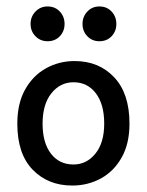

<svg xmlns="http://www.w3.org/2000/svg" viewBox="-20 -572 460 601"><path d="M206.1 8.8Q130.4 8.8 82.3 -40.8Q34.2 -90.3 34.2 -185.1Q34.2 -248 58.6 -291.7Q83 -335.4 124 -358.2Q165 -380.9 213.4 -380.9Q289.6 -380.9 337.4 -330.1Q385.3 -279.3 385.3 -185.1Q385.3 -122.1 360.8 -78.9Q336.4 -35.6 295.7 -13.4Q254.9 8.8 206.1 8.8ZM210 -57.1Q251 -57.1 278.6 -91.1Q306.2 -125 306.2 -185.1Q306.2 -245.6 280 -280Q253.9 -314.5 210 -314.5Q168.5 -314.5 140.9 -280Q113.3 -245.6 113.3 -185.1Q113.3 -125 139.4 -91.1Q165.5 -57.1 210 -57.1ZM128.9 -442.9Q106.4 -442.9 91.1 -458.5Q75.7 -474.1 75.7 -497.1Q75.7 -520 91.1 -535.9Q106.4 -551.8 128.9 -551.8Q152.3 -551.8 167.2 -535.9Q182.1 -520 182.1 -497.1Q182.1 -474.1 167.2 -458.5Q152.3 -442.9 128.9 -442.9ZM291 -442.9Q268.6 -442.9 253.4 -458.5Q238.3 -474.1 238.3 -497.1Q238.3 -520 253.4 -535.9Q268.6 -551.8 291 -551.8Q314.5 -551.8 329.3 -535.9Q344.2 -520 344.2 -497.1Q344.2 -474.1 329.3 -458.5Q314.5 -442.9 291 -442.9Z"/></svg>

Font: Harmattan Medium
Style: Regular
Weight: 500
Designer: George W. Nuss III and SIL International
Foundry: SIL International
Version: Version 4.000